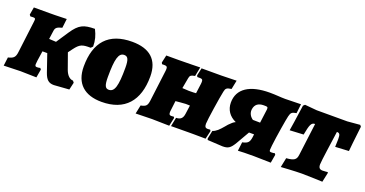

<svg xmlns="http://www.w3.org/2000/svg" viewBox="-46 -999 2846 1498"><g transform="rotate(20 1377.0 -250.5)"><path d="M557 -509C465 -508 428 -493 373 -411L306 -310L248 -313L258 -385C262 -411 275 -420 315 -430L324 -506C242 -503 199 -503 180 -503H52L41 -440L50 -428C54 -428 64 -429 72 -429C87 -429 92 -427 92 -414C92 -409 91 -403 90 -394L58 -135C53 -91 39 -77 -5 -67L-14 4C52 2 100 0 125 0C141 0 202 2 257 3L269 -66L260 -77C257 -75 248 -73 234 -73C222 -73 217 -77 217 -92C217 -99 218 -109 220 -123L232 -204H272L321 -61C340 -6 362 13 405 13L531 4L545 -57L534 -71C509 -71 483 -92 467 -136L421 -265L447 -300C487 -353 506 -360 576 -359L591 -374C591 -425 580 -463 557 -509Z M799 9C991 9 1090 -105 1090 -307C1090 -447 1010 -514 866 -514C671 -514 575 -406 575 -204C575 -62 658 9 799 9ZM820 -99C791 -99 780 -121 780 -191C780 -341 796 -396 842 -396C872 -396 884 -374 884 -304C884 -154 868 -99 820 -99Z M1666 -391C1672 -421 1680 -427 1719 -433L1734 -507C1734 -507 1655 -505 1608 -504H1444L1430 -441L1436 -429H1457C1476 -429 1482 -424 1482 -405C1482 -401 1482 -396 1481 -390L1470 -307C1460 -306 1447 -305 1411 -305L1356 -308L1372 -396C1376 -419 1384 -425 1417 -431L1432 -507C1432 -507 1308 -504 1257 -504H1151L1137 -441L1143 -429H1163C1181 -429 1188 -424 1188 -406C1188 -401 1188 -396 1187 -390L1154 -127C1148 -87 1137 -77 1096 -69L1081 3C1081 4 1167 0 1217 0C1251 0 1360 3 1360 3L1375 -67L1369 -76C1369 -76 1364 -74 1349 -74C1335 -74 1329 -79 1329 -99C1330 -105 1329 -110 1331 -119L1340 -194C1340 -194 1408 -201 1423 -201C1441 -201 1458 -200 1458 -200L1448 -128C1443 -90 1426 -74 1389 -73L1374 1L1520 0H1562C1618 1 1661 1 1661 1L1677 -68C1675 -72 1672 -74 1670 -78C1670 -78 1662 -76 1650 -76C1632 -76 1624 -85 1624 -110C1624 -139 1655 -342 1666 -391Z M2138 -503C2099 -503 2062 -508 2010 -508C1845 -508 1750 -447 1750 -332C1750 -272 1782 -226 1838 -201C1820 -193 1809 -182 1788 -161L1772 -142C1740 -104 1718 -82 1690 -74L1676 -6L1680 5L1805 12C1851 12 1870 1 1902 -54L1963 -160H2005L2002 -135C1996 -93 1984 -79 1939 -70L1930 3C1951 1 2005 0 2061 0C2087 0 2137 2 2203 3L2215 -67L2206 -78C2204 -76 2196 -74 2184 -74C2168 -74 2163 -74 2163 -90C2163 -98 2164 -109 2166 -126C2175 -204 2200 -356 2207 -383C2215 -415 2222 -423 2260 -429L2269 -506C2202 -504 2164 -503 2138 -503ZM1958 -263C1934 -279 1921 -303 1921 -328C1921 -332 1921 -336 1922 -340C1928 -378 1953 -399 1999 -399C2030 -399 2035 -398 2033 -376L2018 -262Z M2425 -399 2391 -131C2386 -89 2369 -76 2304 -71L2288 8C2288 8 2407 0 2461 0C2509 0 2632 5 2632 5L2649 -75L2645 -80C2645 -80 2623 -77 2604 -77C2580 -77 2569 -88 2569 -116C2569 -144 2595 -319 2606 -399C2629 -399 2635 -389 2635 -349C2635 -333 2634 -312 2633 -285L2745 -291C2745 -291 2756 -405 2768 -501L2758 -513L2654 -504H2400L2300 -513L2287 -501C2275 -408 2255 -285 2255 -285L2369 -291C2385 -375 2393 -399 2425 -399Z"/></g></svg>

Font: Alegreya SC Black
Style: Italic
Weight: 900
Italic angle: -7°
Designer: Juan Pablo del Peral
Foundry: Huerta Tipografica
Version: Version 2.007;PS 002.007;hotconv 1.0.88;makeotf.lib2.5.64775